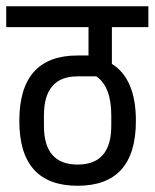

<svg xmlns="http://www.w3.org/2000/svg" viewBox="-30 -650 496 616"><path d="M329 -563V-445Q406 -397 406 -262Q406 -54 219 -54Q32 -54 32 -262Q32 -472 219 -472H254V-563H-10V-630H446V-563ZM327 -280Q327 -372 279 -405H219Q111 -405 111 -280V-246Q111 -122 219 -122Q327 -122 327 -246Z"/></svg>

Font: Pragati Narrow
Style: Regular
Weight: 400
Designer: Hector Gatti, Marcela Romero, Pablo Cosgaya and Nicolas Silva
Foundry: Omnibus-Type
Version: Version 1.010; ttfautohint (v1.3)